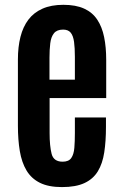

<svg xmlns="http://www.w3.org/2000/svg" viewBox="-20 -761 501 790"><path d="M234.9 8.8Q179.7 8.8 144.3 -8.8Q108.9 -26.4 89.1 -59.6Q69.3 -92.8 61.5 -139.4Q53.7 -186 53.7 -243.7V-516.6Q53.7 -567.9 64.2 -609.4Q74.7 -650.9 96.9 -680.2Q119.1 -709.5 154.8 -725.3Q190.4 -741.2 240.7 -741.2Q292 -741.2 326.2 -725.6Q360.4 -710 380.1 -680.2Q399.9 -650.4 408.4 -608.6Q417 -566.9 417 -514.2V-357.4H184.1V-213.4Q184.1 -160.2 192.4 -127.9Q200.7 -95.7 237.8 -95.7Q262.7 -95.7 273.2 -110.8Q283.7 -126 285.9 -152.6Q288.1 -179.2 288.1 -213.4V-277.8H416V-238.8Q416 -179.7 408.9 -133.8Q401.9 -87.9 382.6 -56.2Q363.3 -24.4 327.6 -7.8Q292 8.8 234.9 8.8ZM183.6 -433.1H288.1V-526.9Q288.1 -563.5 284.7 -588.6Q281.2 -613.8 271 -626.5Q260.7 -639.2 239.7 -639.2Q213.9 -639.2 201.9 -624Q189.9 -608.9 186.8 -582.8Q183.6 -556.6 183.6 -523.4Z"/></svg>

Font: Antonio
Style: Bold
Weight: 700
Designer: Vernon Adams
Foundry: Vernon Adams
Version: Version 1.002